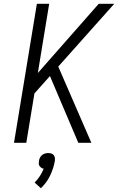

<svg xmlns="http://www.w3.org/2000/svg" viewBox="-20 -755 640 1015"><path d="M394 0 244 -353 162 -261 119 0H54L175 -735H240L180 -369L502 -735H584L288 -403L463 0ZM196 240 163 210Q179 194 191 175.5Q203 157 211 137Q204 136 198.5 132Q193 128 189 122.5Q185 117 185 110Q185 103 186 96Q187 87 191 79Q195 71 202 65Q209 59 218 56.5Q227 54 235 54Q243 54 251 56.5Q259 59 264 65Q269 71 270 79Q271 87 270 96Q263 135 245 173Q227 211 196 240Z"/></svg>

Font: Iosevka Light Extended
Style: Italic
Weight: 300
Width: 7
Italic angle: -9°
Monospace: yes
Designer: Belleve Invis
Foundry: Belleve Invis
Version: Version 32.5.0; ttfautohint (v1.8.4)